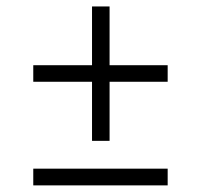

<svg xmlns="http://www.w3.org/2000/svg" viewBox="-20 -664 608 580"><path d="M258 -238.5V-644.5H311V-238.5ZM80.5 -104V-154.5H486.5V-104ZM80.5 -417V-467H486.5V-417Z"/></svg>

Font: Libre Caslon Text
Style: Regular
Weight: 400
Designer: Pablo Impallari, Rodrigo Fuenzalida, Katja Schimmel
Foundry: Pablo Impallari, Rodrigo Fuenzalida
Version: Version 2.000